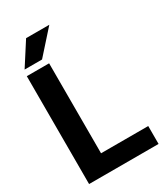

<svg xmlns="http://www.w3.org/2000/svg" viewBox="-218 -998 957 1096"><g transform="rotate(-30 261.0 -450.5)"><path d="M35 0H493V-118H182V-711H35ZM43 -750H158L293 -901H140Z"/></g></svg>

Font: Asimov Pro
Style: Bd
Weight: 700
Designer: Google
Version: Version 2.000980; 2014